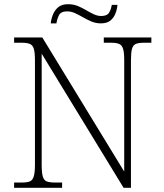

<svg xmlns="http://www.w3.org/2000/svg" viewBox="-20 -892 778 912"><path d="M47 0V-25H84Q109 -25 122 -30.5Q135 -36 140.5 -54.5Q146 -73 146 -109V-606Q146 -643 140.5 -660.5Q135 -678 121.5 -683.5Q108 -689 84 -689H47V-714H181L570 -77V-606Q570 -643 564.5 -660.5Q559 -678 545.5 -683.5Q532 -689 508 -689H473V-714H699V-689H664Q639 -689 625.5 -683.5Q612 -678 607 -660Q602 -642 602 -605V0H567L178 -637V-109Q178 -73 183 -54.5Q188 -36 201.5 -30.5Q215 -25 240 -25H275V0ZM459 -781Q435 -781 414 -790Q393 -799 374 -810Q355 -821 336.5 -829.5Q318 -838 299 -838Q269 -838 260 -819.5Q251 -801 248 -781H221Q223 -802 231.5 -823Q240 -844 257 -858Q274 -872 303 -872Q329 -872 349.5 -863.5Q370 -855 388.5 -844Q407 -833 425 -824.5Q443 -816 461 -816Q489 -816 498.5 -832.5Q508 -849 511 -869H538Q536 -847 528 -827Q520 -807 504 -794Q488 -781 459 -781Z"/></svg>

Font: Noto Serif Bengali ExtraLight
Style: Regular
Weight: 250
Version: Version 2.003